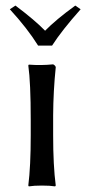

<svg xmlns="http://www.w3.org/2000/svg" viewBox="-20 -663 308 686"><path d="M116.2 -500Q77.6 -562 15.1 -629.9L35.2 -643.1Q106 -589.8 141.1 -553.2Q179.7 -592.8 249 -643.1L268.1 -629.9Q200.7 -554.2 166 -500ZM89.8 -234.9Q89.8 -367.7 81.1 -429.2L83 -432.1Q126 -428.7 169.9 -433.1Q178.2 -428.7 179.2 -422.9Q170.4 -337.4 169.9 -251V-180.2Q169.9 -70.8 179.2 0L176.8 2.9Q158.7 0 129.9 0Q101.1 0 83 2.9L81.1 0Q89.8 -68.4 89.8 -180.2Z"/></svg>

Font: Linux Biolinum O
Style: Regular
Weight: 400
Designer: Philipp H. Poll
Foundry: Philipp H. Poll
Version: Version 1.0.4